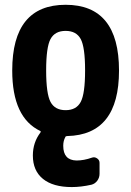

<svg xmlns="http://www.w3.org/2000/svg" viewBox="-20 -550 540 790"><path d="M188 -130.4Q206.1 -96.7 250 -96.7Q293.9 -96.7 312 -130.4Q330.1 -164.1 330.1 -260.3Q330.1 -356.4 312 -389.6Q293.9 -422.9 250 -422.9Q206.1 -422.9 188 -389.6Q169.9 -356.4 169.9 -260.3Q169.9 -164.1 188 -130.4ZM469.7 -259.8Q469.7 4.9 256.8 9.8Q250 9.8 249 13.7Q240.2 29.3 240.2 49.8Q240.2 109.4 294.9 110.4Q325.2 110.4 358.4 98.6Q369.1 94.7 379.4 101.6Q389.6 108.4 389.6 120.1V165Q389.6 180.7 380.4 193.4Q371.1 206.1 356.4 210Q313.5 219.7 275.4 219.7Q198.2 219.7 156.7 186Q115.2 152.3 115.2 89.8Q115.2 36.1 146.5 -4.9Q148.4 -9.8 146.5 -10.7Q30.3 -65.4 30.3 -259.8Q30.3 -530.3 250 -530.3Q469.7 -530.3 469.7 -259.8Z"/></svg>

Font: Rounded-L Mgen+ 1m bold
Style: Bold
Weight: 700
Designer: [Source Han Sans]
Ryoko NISHIZUKA  (kana & ideographs); Paul D. Hunt (Latin, Greek & Cyrillic); Wenlong ZHANG  (bopomofo
Version: Version 1.059.20150602